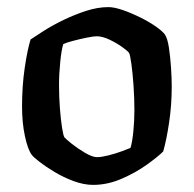

<svg xmlns="http://www.w3.org/2000/svg" viewBox="-20 -520 545 540"><path d="M242 0Q216 0 187.5 -10.5Q159 -21 134 -36Q109 -51 91.5 -64.5Q74 -78 69 -85Q58 -100 50 -137.5Q42 -175 42 -220Q42 -278 49.5 -329Q57 -380 66 -409Q79 -418 103.5 -433.5Q128 -449 159 -464Q190 -479 222.5 -489.5Q255 -500 285 -500Q301 -500 324.5 -492Q348 -484 372.5 -472Q397 -460 416 -447Q435 -434 443 -424Q451 -413 455 -386.5Q459 -360 461 -330Q463 -300 463 -277Q463 -224 455.5 -174.5Q448 -125 439 -94Q424 -79 392.5 -56.5Q361 -34 321.5 -17Q282 0 242 0ZM253 -78Q265 -78 285 -83Q305 -88 322.5 -94.5Q340 -101 347 -104Q352 -120 355 -150Q358 -180 358 -210Q358 -245 355.5 -280Q353 -315 349.5 -340.5Q346 -366 343 -371Q340 -376 324 -387.5Q308 -399 288 -408.5Q268 -418 252 -418Q243 -418 223.5 -414Q204 -410 185 -405Q166 -400 158 -396Q153 -381 149.5 -346.5Q146 -312 146 -281Q146 -247 148.5 -215Q151 -183 154.5 -161Q158 -139 161 -134Q165 -129 182 -115.5Q199 -102 219.5 -90Q240 -78 253 -78Z"/></svg>

Font: Texturina 72pt SemiBold
Style: Regular
Weight: 600
Designer: Guillermo Torres Carreño
Foundry: Omnibus-Type
Version: Version 1.002; ttfautohint (v1.8.3)